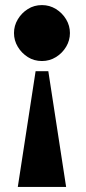

<svg xmlns="http://www.w3.org/2000/svg" viewBox="-20 -735 340 755"><path d="M240 0H50L120 -455H170ZM255 -605Q255 -576 240 -551Q225 -526 200 -510.5Q175 -495 145 -495Q114 -495 89.5 -510.5Q65 -526 50 -551Q35 -576 35 -605Q35 -634 50 -659Q65 -684 89.5 -699.5Q114 -715 145 -715Q175 -715 200 -699.5Q225 -684 240 -659Q255 -634 255 -605Z"/></svg>

Font: Copperplate Sans CC
Style: Bold
Weight: 700
Designer: indestructible type*
Foundry: Cowboy Collective
Version: Version 1.000